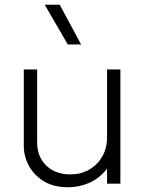

<svg xmlns="http://www.w3.org/2000/svg" viewBox="-20 -772 611 807"><path d="M267 15Q204 15 162.5 -11.2Q121 -37.5 100.5 -77Q80 -116.5 80 -157V-480H136V-174Q136 -114 174 -76.5Q212 -39 277 -39Q319 -39 353.8 -58.5Q388.5 -78 409.2 -113.2Q430 -148.5 430 -195V-480H486V0H430V-63Q396.5 -21 354.2 -3Q312 15 267 15ZM265 -585 168 -752H231L321 -585Z"/></svg>

Font: Geologica Thin Roman Thin
Style: Regular
Weight: 250
Version: Version 1.010;gftools[0.9.28]